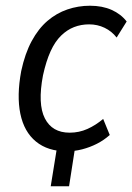

<svg xmlns="http://www.w3.org/2000/svg" viewBox="-20 -519 462 670"><path d="M157 131 184 -36H247L221 131ZM213 9Q147 9 105.5 -25Q64 -59 51 -122Q38 -185 54 -271Q67 -332 90.5 -375.5Q114 -419 145.5 -446Q177 -473 215 -486Q253 -499 294 -499Q337 -499 369.5 -484.5Q402 -470 422 -444L387 -388Q370 -410 345 -422Q320 -434 291 -434Q263 -434 238.5 -424.5Q214 -415 193 -394.5Q172 -374 156.5 -340Q141 -306 130 -256Q111 -156 136.5 -106Q162 -56 223 -56Q256 -56 285 -69Q314 -82 340 -104L363 -48Q343 -30 318.5 -17.5Q294 -5 267 2Q240 9 213 9Z"/></svg>

Font: Nunito Sans 10pt Condensed
Style: Italic
Weight: 400
Width: 3
Italic angle: -9°
Designer: Vernon Adams
Foundry: Vernon Adams
Version: Version 3.101;gftools[0.9.27]